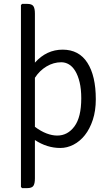

<svg xmlns="http://www.w3.org/2000/svg" viewBox="-20 -755 565 990"><path d="M160 -33V165Q160 192 152 203.5Q144 215 120 215H94L88 209V-729L94 -735H120Q144 -735 152 -723.5Q160 -712 160 -685V-432Q220 -499 303 -499Q387 -499 430.5 -431.5Q474 -364 474 -243Q474 -184 458.5 -137Q443 -90 417.5 -58Q392 -26 359 -9Q326 8 291 8Q222 8 160 -33ZM160 -354V-101Q191 -78 220 -67Q249 -56 275 -56Q329 -56 364 -103.5Q399 -151 399 -248Q399 -296 390.5 -331Q382 -366 368 -389Q354 -412 335.5 -423Q317 -434 296 -434Q256 -434 220 -412.5Q184 -391 160 -354Z"/></svg>

Font: Signika
Style: Light
Weight: 300
Designer: Anna Giedrys
Foundry: Anna Giedrys
Version: Version 1.001